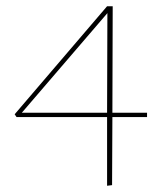

<svg xmlns="http://www.w3.org/2000/svg" viewBox="-20 -427 494 615"><path d="M451 -66V-52H340L339 166L323 168V-52H33L27 -61L323 -407H341L340 -66ZM50 -66H323L324 -385Z"/></svg>

Font: EauTest Thin
Style: Italic
Weight: 250
Italic angle: -12°
Designer: Christian Thalmann (Catharsis Fonts)
Version: Version 0.001;PS 000.001;hotconv 1.0.88;makeotf.lib2.5.64775